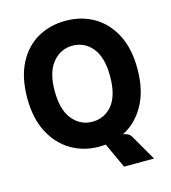

<svg xmlns="http://www.w3.org/2000/svg" viewBox="-129 -846 987 1107"><g transform="rotate(-15 365.0 -292.0)"><path d="M364.5 10Q273.5 10 199 -34Q124.5 -78 80.5 -162.2Q36.5 -246.5 36.5 -368Q36.5 -488 78.8 -571.5Q121 -655 195 -698.2Q269 -741.5 365 -741.5Q459 -741.5 533.2 -698.2Q607.5 -655 650.8 -571.5Q694 -488 694 -368Q694 -238.5 645.2 -151.2Q596.5 -64 515 -23.5Q526 -23 540.5 -17Q555 -11 565 6L652.5 158H473.5L404.5 8Q385 10 364.5 10ZM364.5 -139Q438.5 -139 484.5 -195.5Q530.5 -252 530.5 -366.5Q530.5 -478.5 484.5 -535.5Q438.5 -592.5 365 -592.5Q295 -592.5 247.5 -535.5Q200 -478.5 200 -366.5Q200 -252 247.5 -195.5Q295 -139 364.5 -139Z"/></g></svg>

Font: Spline Sans
Style: Bold
Weight: 700
Designer: Eben Sorkin, Mirko Velimirovic
Foundry: Sorkin Type
Version: Version 1.000; ttfautohint (v1.8.3)